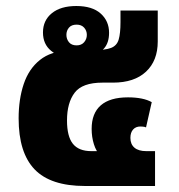

<svg xmlns="http://www.w3.org/2000/svg" viewBox="-20 -619 597 639"><path d="M263 0Q148 0 95 -55.5Q42 -111 42 -225Q42 -289 59 -339.5Q76 -390 113 -419.5Q150 -449 207 -450L212 -423Q177 -428 150 -450Q123 -472 123 -511Q123 -551 152.5 -575Q182 -599 234 -599Q287 -599 315 -574Q343 -549 343 -510Q343 -477 326.5 -458Q310 -439 291 -434L289 -452Q330 -452 349.5 -459.5Q369 -467 375 -487.5Q381 -508 381 -545V-584H505V-481Q505 -417 466 -380.5Q427 -344 356 -344H321Q254 -344 228.5 -310.5Q203 -277 203 -218Q203 -165 222.5 -140.5Q242 -116 284 -116H325L314 -102Q300 -115 292.5 -139Q285 -163 285 -190Q285 -242 315.5 -268.5Q346 -295 406 -295Q431 -295 451 -291Q471 -287 485 -279L466 -195Q462 -197 456 -197.5Q450 -198 447 -198Q432 -198 423 -188Q414 -178 414 -160Q414 -139 427.5 -127.5Q441 -116 467 -116H496V0ZM235 -468Q251 -468 260 -478.5Q269 -489 269 -503Q269 -517 260 -527Q251 -537 235 -537Q218 -537 209.5 -527Q201 -517 201 -503Q201 -489 209.5 -478.5Q218 -468 235 -468Z"/></svg>

Font: Noto Sans Thai ExtraBold
Style: Regular
Weight: 800
Version: Version 2.001